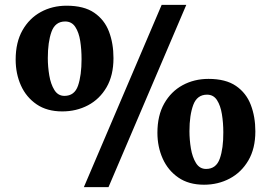

<svg xmlns="http://www.w3.org/2000/svg" viewBox="-20 -771 1116 791"><path d="M325.5 0 646 -751H747.5L427 0ZM236.5 -312Q173.5 -312 130.8 -341.2Q88 -370.5 66.2 -419Q44.5 -467.5 44.5 -525.5Q44.5 -596.5 72.5 -646Q100.5 -695.5 148 -721.5Q195.5 -747.5 254.5 -747.5Q326 -747.5 368.2 -718.5Q410.5 -689.5 429 -640.8Q447.5 -592 447.5 -531.5Q447.5 -460.5 419 -411.5Q390.5 -362.5 342.5 -337.2Q294.5 -312 236.5 -312ZM245.5 -376Q287 -376 301.5 -418.2Q316 -460.5 316 -527.5Q316 -567 310.5 -602.2Q305 -637.5 290.2 -660Q275.5 -682.5 248.5 -682.5Q207.5 -682.5 192.2 -640.2Q177 -598 177 -531.5Q177 -496.5 183 -460.5Q189 -424.5 204 -400.2Q219 -376 245.5 -376ZM820.5 -10Q757.5 -10 714.8 -39.5Q672 -69 650.2 -117.8Q628.5 -166.5 628.5 -224Q628.5 -295 656.5 -344.5Q684.5 -394 732.2 -420Q780 -446 839 -446Q910 -446 952.2 -417Q994.5 -388 1013.2 -339Q1032 -290 1032 -230Q1032 -159 1003.2 -110Q974.5 -61 926.5 -35.5Q878.5 -10 820.5 -10ZM829 -75Q870.5 -75 885.5 -117.5Q900.5 -160 900 -226Q900 -265 894.2 -300.5Q888.5 -336 874 -358.5Q859.5 -381 833 -381Q792 -381 776.2 -338.8Q760.5 -296.5 760.5 -230.5Q760.5 -195 766.5 -159.2Q772.5 -123.5 787.5 -99.2Q802.5 -75 829 -75Z"/></svg>

Font: Merriweather 20pt Black
Style: Regular
Weight: 900
Version: Version 2.100